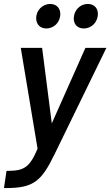

<svg xmlns="http://www.w3.org/2000/svg" viewBox="-23 -752 558 971"><path d="M212 -608C249 -608 282 -639 282 -681C282 -711 262 -732 231 -732C193 -732 160 -701 160 -660C160 -629 180 -608 212 -608ZM401 -608C440 -608 472 -640 472 -682C472 -712 452 -732 421 -732C382 -732 350 -700 350 -658C350 -628 370 -608 401 -608ZM-3 199H10C148 199 187 162 251 32L515 -510H409L239 -128L190 -510H82L167 0C128 93 99 111 23 112H10Z"/></svg>

Font: Arthouse Owned Medium
Style: Italic
Weight: 500
Italic angle: -10°
Designer: Jeremy Tribby
Foundry: Tribby Type
Version: Version 1.000;PS 001.000;hotconv 1.0.88;makeotf.lib2.5.64775